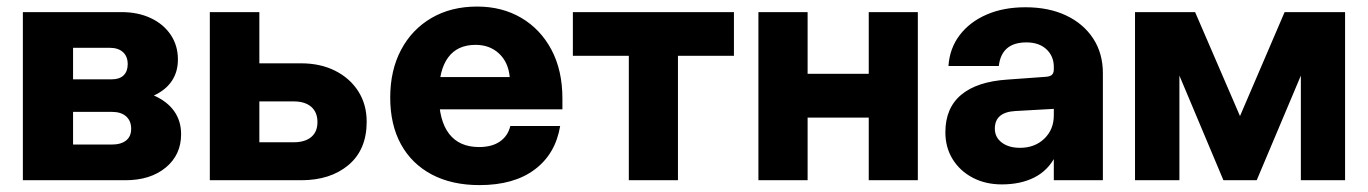

<svg xmlns="http://www.w3.org/2000/svg" viewBox="-20 -536 4067 571"><path d="M312 -106.1H197.3V-203.3H312.6Q340.1 -203.3 355.1 -189.9Q370.1 -176.5 370.1 -152.9Q370.1 -130.2 355 -118.2Q339.8 -106.1 312 -106.1ZM312.6 -300.1H197.3V-393.9H305.5Q331.4 -393.9 345.6 -381.1Q359.8 -368.3 359.8 -345.1Q359.8 -323.9 347.7 -312Q335.6 -300.1 312.6 -300.1ZM437.7 -252Q472.9 -268.2 491 -295.3Q509.1 -322.3 509.1 -359.1Q509.1 -400.8 487.6 -432.6Q466.1 -464.5 428.3 -482.2Q390.5 -500 341.4 -500H48V0H353Q427.2 0 472.9 -37.7Q518.6 -75.4 518.6 -136.9Q518.6 -176.2 498 -205.3Q477.4 -234.5 437.7 -252Z M853.1 -112.9H751.3V-234.4H853.7Q887.2 -234.4 905.7 -218.2Q924.1 -202 924.1 -172.9Q924.1 -143.9 905.5 -128.4Q887 -112.9 853.1 -112.9ZM875 -347.7H751.3V-500H604V0H875.9Q962.8 0 1016.7 -45.5Q1070.5 -91.1 1070.5 -174Q1070.5 -225.3 1045.6 -264.4Q1020.6 -303.5 976.7 -325.6Q932.9 -347.7 875 -347.7Z M1140.5 -245.9Q1140.5 -164.8 1172.6 -106.6Q1204.8 -48.3 1264.4 -16.9Q1324 14.5 1406 14.5Q1508.3 14.5 1570.1 -31.8Q1632 -78 1645.9 -161.3H1497.7Q1490.5 -131.7 1466.8 -115.2Q1443.1 -98.7 1404.7 -98.7Q1345.9 -98.7 1315.6 -138.1Q1285.2 -177.5 1285.2 -254.7Q1285.2 -327.9 1312.8 -365.2Q1340.4 -402.6 1394.2 -402.6Q1436.5 -402.6 1464.2 -376.7Q1491.8 -350.8 1495.9 -306.9H1280.1V-210.9H1652.6V-243Q1652.6 -326.6 1620.1 -387.9Q1587.5 -449.2 1530.3 -482.9Q1473.1 -516.5 1399 -516.5Q1321.7 -516.5 1263.5 -482.7Q1205.3 -448.9 1172.9 -388Q1140.5 -327.1 1140.5 -245.9Z M2162.7 -500H1683.7V-370H1850.1V0H1996.2V-370H2162.7Z M2235.5 -500V0H2381.8V-186.2H2563.6V0H2709.6V-500H2563.6V-316.5H2381.8V-500Z M3259.9 -318.5Q3259.9 -377.3 3231.1 -421.4Q3202.2 -465.6 3150.6 -490Q3099 -514.4 3029.5 -514.4Q2964.2 -514.4 2914.1 -492.6Q2863.9 -470.8 2834 -431.5Q2804.2 -392.3 2800.7 -339.8H2950.4Q2958.6 -409.9 3032.4 -409.9Q3070.3 -409.9 3092.1 -389.4Q3114 -368.9 3114 -336.9V0H3259.9ZM3142.1 -186 3114 -193.2Q3114 -150.6 3085.6 -123.5Q3057.3 -96.4 3013.6 -96.4Q2980 -96.4 2959.3 -112Q2938.6 -127.7 2938.6 -153.4Q2938.6 -202.4 2999.7 -205.8L3115.3 -212.3L3114 -329.8Q3114 -318.4 3107.9 -313.1Q3101.8 -307.9 3086.4 -307.3L2977.1 -299.4Q2885.9 -293.6 2838.7 -254.2Q2791.5 -214.8 2791.5 -142.5Q2791.5 -97.6 2813.1 -62.6Q2834.8 -27.5 2872.7 -7.6Q2910.6 12.4 2959.4 12.4Q3015.6 12.4 3056.6 -8.5Q3097.5 -29.4 3119.8 -73.3Q3142.1 -117.2 3142.1 -186Z M3717.4 0 3848.7 -311.2V0H3980.2V-500H3800.4L3667.7 -190.8L3534.2 -500H3355.5V0H3487.5V-311.2L3618.4 0Z"/></svg>

Font: Overused Grotesk Light
Style: Regular
Weight: 300
Designer: RandomMaerks
Version: Version 0.005